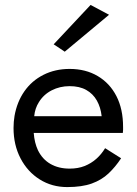

<svg xmlns="http://www.w3.org/2000/svg" viewBox="-20 -750 555 780"><path d="M243 -540 198 -570 348 -730 423 -690ZM117 -210Q120 -170 134 -140Q152 -103 185 -84Q218 -65 263 -65Q297 -65 323.5 -75.5Q350 -86 371 -104.5Q392 -123 407 -148L472 -107Q449 -72 421 -45.5Q393 -19 353 -4.5Q313 10 253 10Q191 10 141.5 -21Q92 -52 63.5 -106.5Q35 -161 35 -230Q35 -243 36 -255Q37 -267 39 -279Q49 -336 79 -379Q109 -422 156.5 -446Q204 -470 263 -470Q328 -470 377 -441Q426 -412 453 -359.5Q480 -307 480 -234V-222Q480 -216 479 -210ZM393 -278Q389 -314 373.5 -341.5Q358 -369 330.5 -384.5Q303 -400 263 -400Q223 -400 190 -383Q157 -366 138 -335Q122 -310 119 -278Z"/></svg>

Font: Venryn Sans
Style: Regular
Weight: 400
Designer: Owen Earl, indestructible type* (font) & Cristiano Sobral (main changes)
Version: Version 3.600; ttfautohint (v1.8.3)